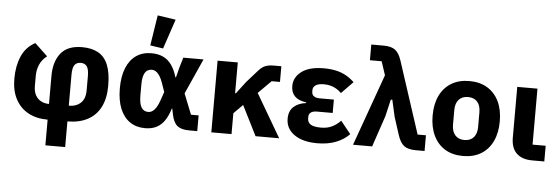

<svg xmlns="http://www.w3.org/2000/svg" viewBox="-58 -1008 4081 1401"><g transform="rotate(5 1982.0 -308.0)"><path d="M311 200V12Q229 12 169 -20.5Q109 -53 76 -115Q43 -177 43 -265Q43 -357 73.5 -428.5Q104 -500 173 -537L267 -448Q230 -420 213.5 -381.5Q197 -343 197 -299V-225Q197 -184 212 -157Q227 -130 253 -116.5Q279 -103 311 -103V-309Q311 -413 360.5 -475Q410 -537 516 -537Q587 -537 634.5 -510.5Q682 -484 706 -426Q730 -368 730 -272Q730 -181 698 -117.5Q666 -54 604.5 -21Q543 12 456 12V200ZM456 -330V-103Q510 -103 543 -133.5Q576 -164 576 -225V-330Q576 -381 561 -401.5Q546 -422 516 -422Q486 -422 471 -401.5Q456 -381 456 -330Z M1406 -115V0H1347Q1289 0 1260 -23Q1231 -46 1219 -104L1210 -148H1207Q1191 -95 1167 -59.5Q1143 -24 1108 -6Q1073 12 1024 12Q960 12 913.5 -19.5Q867 -51 841.5 -112Q816 -173 816 -262Q816 -351 841.5 -412.5Q867 -474 913.5 -505.5Q960 -537 1024 -537Q1073 -537 1109.5 -520Q1146 -503 1171.5 -467.5Q1197 -432 1213 -377H1217L1235 -448L1258 -525H1406L1290 -266L1350 -115ZM1037 -108Q1053 -108 1067.5 -117.5Q1082 -127 1095 -147Q1108 -167 1119 -199L1141 -263L1119 -326Q1108 -358 1095 -378Q1082 -398 1067.5 -407.5Q1053 -417 1037 -417Q1004 -417 987 -389.5Q970 -362 970 -302V-223Q970 -163 987 -135.5Q1004 -108 1037 -108ZM1178 -796 1105 -579 1010 -593 1045 -816Z M1833 0 1723 -219 1657 -153V0H1509V-525H1657V-300H1663L1730 -388L1809 -477Q1835 -506 1859.5 -515.5Q1884 -525 1924 -525H1976V-410H1915L1821 -316L2006 0Z M2446 -167 2520 -75Q2482 -35 2423 -11.5Q2364 12 2285 12Q2179 12 2117 -31.5Q2055 -75 2055 -148Q2055 -204 2088.5 -235Q2122 -266 2179 -273V-278Q2122 -286 2095 -314Q2068 -342 2068 -388Q2068 -452 2124 -494.5Q2180 -537 2286 -537Q2337 -537 2377 -528Q2417 -519 2450 -500.5Q2483 -482 2511 -455L2426 -368Q2409 -385 2389 -397Q2369 -409 2346 -415Q2323 -421 2297 -421Q2257 -421 2237 -407.5Q2217 -394 2217 -371V-361Q2217 -338 2232.5 -327Q2248 -316 2276 -316H2379V-218H2263Q2235 -218 2219.5 -207Q2204 -196 2204 -173V-162Q2204 -134 2227 -119Q2250 -104 2303 -104Q2349 -104 2383 -120.5Q2417 -137 2446 -167Z M2735 -525 2702 -625H2616V-740H2705Q2762 -740 2791 -718.5Q2820 -697 2838 -642L3010 -115H3071V0H3007Q2950 0 2921 -21.5Q2892 -43 2874 -98L2832 -228L2804 -352H2793L2764 -228L2687 0H2547Z M3353 12Q3276 12 3221 -21.5Q3166 -55 3136.5 -117Q3107 -179 3107 -263Q3107 -348 3136.5 -409Q3166 -470 3221 -503.5Q3276 -537 3353 -537Q3430 -537 3485 -503.5Q3540 -470 3569.5 -409Q3599 -348 3599 -263Q3599 -179 3569.5 -117Q3540 -55 3485 -21.5Q3430 12 3353 12ZM3353 -105Q3397 -105 3421 -132.5Q3445 -160 3445 -209V-316Q3445 -366 3421 -393Q3397 -420 3353 -420Q3310 -420 3285.5 -393Q3261 -366 3261 -316V-209Q3261 -160 3285.5 -132.5Q3310 -105 3353 -105Z M3948 -115V0H3860Q3784 0 3744 -39Q3704 -78 3704 -153V-525H3852V-115Z"/></g></svg>

Font: IBM Plex Sans
Style: Bold
Weight: 700
Designer: Mike Abbink, Paul van der Laan, Pieter van Rosmalen
Foundry: Bold Monday
Version: Version 3.201